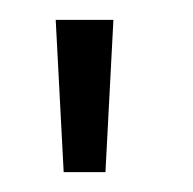

<svg xmlns="http://www.w3.org/2000/svg" viewBox="-20 -567 194 193"><path d="M86 -394H44L36 -547H94Z"/></svg>

Font: Bhavuka
Style: Regular
Weight: 400
Version: 2.94.0; ttfautohint (v1.2) -l 7 -r 28 -G 50 -x 13 -D deva -f